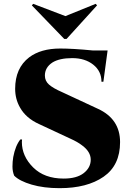

<svg xmlns="http://www.w3.org/2000/svg" viewBox="-20 -967 685 1001"><path d="M327 -764H315L146 -939L153 -947L321 -883L479 -947L486 -939ZM291 14Q208 14 145 -4.5Q82 -23 54 -51Q45 -73 45 -98.5Q45 -124 49 -148Q60 -207 86 -240H95Q94 -234 94 -227Q94 -153 152.5 -94.5Q211 -36 312 -36Q380 -36 416.5 -64.5Q453 -93 453 -134.5Q453 -176 408 -209Q385 -227 347 -244L184 -320Q115 -351 84 -407Q59 -451 59 -504Q59 -612 132 -668Q193 -714 294 -714Q360 -714 463 -704H541L519 -541H509Q509 -596 466 -630Q423 -664 356.5 -664Q290 -664 253 -641Q214 -615 214 -573Q214 -545 235.5 -526Q257 -507 303 -487L490 -400Q606 -347 606 -226Q606 -105 520 -45.5Q434 14 291 14Z"/></svg>

Font: Cinzel Decorative Black
Style: Regular
Weight: 900
Designer: Natanael Gama
Version: Version 1.002;PS 001.002;hotconv 1.0.56;makeotf.lib2.0.21325